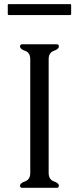

<svg xmlns="http://www.w3.org/2000/svg" viewBox="-20 -897 377 917"><path d="M22 -877.4H314.9Q319.8 -877.4 319.8 -872.6V-830.6Q319.8 -825.2 314.9 -825.2H22Q17.1 -825.2 17.1 -830.6V-872.6Q17.1 -877.4 22 -877.4ZM212.4 -613.8V-71.8Q212.4 -39.6 236.8 -31Q261.2 -22.5 261.2 -10.3Q261.2 0 251 0H85.4Q75.7 0 75.7 -10.3Q75.7 -22.5 100.1 -31Q124.5 -39.6 124.5 -71.3V-613.8Q124.5 -645.5 100.1 -654.1Q75.7 -662.6 75.7 -675.3Q75.7 -685.5 85.9 -685.5H251Q261.2 -685.5 261.2 -675.3Q261.2 -662.6 236.8 -654.1Q212.4 -645.5 212.4 -613.8Z"/></svg>

Font: Caudex
Style: Regular
Weight: 400
Version: Version 1.04